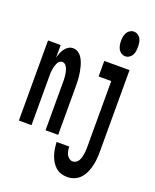

<svg xmlns="http://www.w3.org/2000/svg" viewBox="-174 -849 948 1171"><g transform="rotate(20 300.0 -263.5)"><path d="M488 -590Q475 -590 463 -597.5Q451 -605 444.5 -617Q438 -629 435.5 -642.5Q433 -656 433 -670Q433 -684 435.5 -697.5Q438 -711 444.5 -723Q451 -735 463 -742.5Q475 -750 488 -750Q502 -750 514 -742.5Q526 -735 532.5 -723Q539 -711 541 -697.5Q543 -684 543 -670Q543 -656 541 -642.5Q539 -629 532.5 -617Q526 -605 514 -597.5Q502 -590 488 -590ZM14 0V-520H96V-438Q100 -454 106 -469Q112 -484 121.5 -497.5Q131 -511 145 -519.5Q159 -528 175 -528Q191 -528 205.5 -519.5Q220 -511 229.5 -497.5Q239 -484 245 -469Q251 -454 255 -438.5Q259 -423 262 -407Q265 -391 266.5 -375Q268 -359 268.5 -342.5Q269 -326 269 -310V0H187V-310Q187 -319 187 -327.5Q187 -336 186 -344.5Q185 -353 184 -361.5Q183 -370 181 -378Q179 -386 176 -394.5Q173 -403 168.5 -410Q164 -417 157 -422Q150 -427 141 -427Q133 -427 125.5 -422Q118 -417 114 -410Q110 -403 107 -394.5Q104 -386 102 -378Q100 -370 98.5 -361.5Q97 -353 96.5 -344.5Q96 -336 96 -327.5Q96 -319 96 -310V0ZM408 223Q387 223 367 216.5Q347 210 331.5 196Q316 182 305.5 164Q295 146 288.5 126Q282 106 279 85.5Q276 65 275 44H357Q357 57 359.5 70Q362 83 367.5 94.5Q373 106 384 114Q395 122 408 122Q419 122 429 115Q439 108 444.5 98.5Q450 89 453 78Q456 67 458 55.5Q460 44 460.5 32.5Q461 21 461 10V-419H379V-520H543V10Q543 34 541 57.5Q539 81 533.5 103.5Q528 126 518 148Q508 170 492 187.5Q476 205 453.5 214Q431 223 408 223Z"/></g></svg>

Font: Iosevka Custom Extended
Style: Bold
Weight: 700
Width: 7
Monospace: yes
Designer: Belleve Invis
Foundry: Belleve Invis
Version: Version 11.2.4; ttfautohint (v1.8.4)